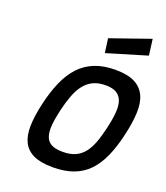

<svg xmlns="http://www.w3.org/2000/svg" viewBox="-172 -1084 1051 1212"><g transform="rotate(20 354.0 -478.0)"><path d="M351 -102Q399 -102 433 -116.5Q467 -131 491.5 -160.5Q516 -190 533 -235Q550 -280 564 -341Q578 -401 582 -447.5Q586 -494 575.5 -525.5Q565 -557 538.5 -573.5Q512 -590 464 -590Q416 -590 381.5 -573.5Q347 -557 322 -525.5Q297 -494 279.5 -447.5Q262 -401 248 -341Q234 -281 230.5 -236Q227 -191 237.5 -161Q248 -131 275.5 -116.5Q303 -102 351 -102ZM325 11Q245 11 196.5 -11.5Q148 -34 126 -78Q104 -122 105.5 -188Q107 -254 127 -341Q147 -428 176.5 -495.5Q206 -563 248.5 -609Q291 -655 350.5 -679Q410 -703 490 -703Q570 -703 618 -679Q666 -655 688 -609Q710 -563 707.5 -495.5Q705 -428 685 -341Q665 -253 636 -187Q607 -121 565 -77Q523 -33 464 -11Q405 11 325 11ZM642 -967 656 -859 389 -779 376 -874Z"/></g></svg>

Font: Panefresco 800wt
Style: Italic
Weight: 800
Foundry: Campivisivi & Chank Co
Version: Version 1.001